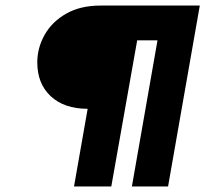

<svg xmlns="http://www.w3.org/2000/svg" viewBox="-20 -670 738 690"><path d="M295 -279Q211 -279 162.5 -324Q114 -369 114 -446Q114 -498 140.5 -545Q167 -592 218 -621Q269 -650 341 -650H698L584 0H454L546 -525H473L380 0H246Z"/></svg>

Font: Overused Grotesk
Style: Bold Italic
Weight: 700
Italic angle: -10°
Version: Version 0.003